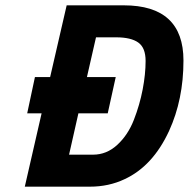

<svg xmlns="http://www.w3.org/2000/svg" viewBox="-20 -700 708 720"><path d="M317 0H73L136 -275H82L111 -411H168L230 -680H444Q668 -680 668 -473Q668 -327 614 -209Q553 -77 447 -28Q388 0 317 0ZM416 -560H340L306 -411H414L384 -275H274L239 -120H329Q380 -120 420 -157Q460 -194 482 -250.5Q504 -307 515 -364.5Q526 -422 526 -471.5Q526 -521 498.5 -540.5Q471 -560 416 -560Z"/></svg>

Font: Titillium Web
Style: Bold Italic
Weight: 700
Italic angle: -13°
Version: Version 1.001;PS 57.000;hotconv 1.0.70;makeotf.lib2.5.55311